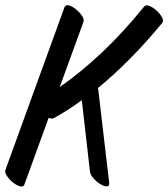

<svg xmlns="http://www.w3.org/2000/svg" viewBox="-45 -673 640 730"><path d="M329 -329 370 21Q372 35 361.5 35.5Q351 36 336.5 27Q322 18 310.5 5Q299 -8 297 -21L266 -292Q213 -253 160 -224Q153 -220 140 -225L48 28Q44 39 31 35.5Q18 32 4 20.5Q-10 9 -19 -4.5Q-28 -18 -24 -28L200 -645Q204 -656 217 -652.5Q230 -649 244 -637.5Q258 -626 267 -612.5Q276 -599 272 -589L182 -342Q260 -396 341 -472Q422 -548 503 -648Q509 -656 523 -650.5Q537 -645 550.5 -632.5Q564 -620 571 -607Q578 -594 572 -586Q510 -511 448.5 -449Q387 -387 327 -338Q329 -333 329 -329Z"/></svg>

Font: Story Script
Style: Regular
Weight: 400
Designer: Lana Roulhac, Ben Buysse
Version: Version 1.000; ttfautohint (v1.8.4.7-5d5b)